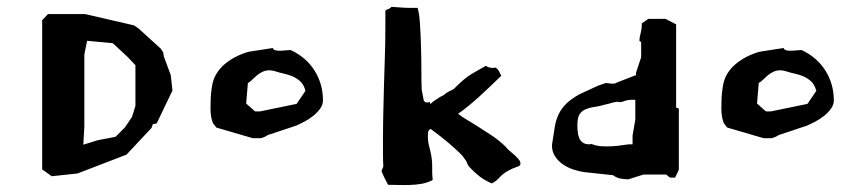

<svg xmlns="http://www.w3.org/2000/svg" viewBox="-20 -504 2533 560"><path d="M483 -240 478 -285 458 -339 456 -351 449 -362 384 -421 371 -430 228 -463H120L103 -445V-210V-158V-10L131 10L206 2L349 -53L422 -131L426 -142L437 -144ZM375 -314V-195L365 -163L344 -132L317 -105L265 -95L223 -82L226 -135V-345L234 -385L309 -378L351 -339Z M598 -250Q595 -232 594.5 -216Q594 -200 594 -187Q594 -163 601 -145L611 -132L717 -101H741Q745 -102 750 -104Q755 -106 761 -110L845 -138Q852 -141 865.5 -148Q879 -155 891.5 -164.5Q904 -174 913 -186Q922 -198 922 -211Q922 -259 897.5 -298Q873 -337 828 -358H826Q822 -358 812 -357Q802 -356 794 -356Q787 -356 781.5 -358Q776 -360 776 -364L705 -353Q687 -348 669 -339Q651 -330 636 -317.5Q621 -305 611 -288.5Q601 -272 598 -250ZM783 -296Q795 -292 809 -289Q823 -286 835 -280.5Q847 -275 856.5 -266Q866 -257 871 -239L845 -201L738 -179H724L698 -202L703 -262Q709 -265 715 -271Q721 -277 728.5 -283.5Q736 -290 745.5 -294.5Q755 -299 766 -299Q773 -299 783 -296Z M1234 -207Q1230 -205 1226 -205Q1219 -205 1216 -211L1210 -242Q1209 -263 1209 -297Q1209 -331 1208 -366.5Q1207 -402 1205 -433.5Q1203 -465 1198 -481Q1181 -481 1173 -481Q1165 -481 1158.5 -481.5Q1152 -482 1144 -482.5Q1136 -483 1122 -484Q1116 -478 1112 -477.5Q1108 -477 1104 -473V-428Q1104 -380 1102.5 -338.5Q1101 -297 1100 -257Q1099 -217 1098 -176.5Q1097 -136 1097 -91Q1097 -74 1097 -56Q1097 -38 1098 -18Q1096 -14 1094.5 -10Q1093 -6 1093 -4Q1096 3 1098 7.5Q1100 12 1102 16L1112 35Q1124 35 1141 35.5Q1158 36 1175.5 35.5Q1193 35 1210 32Q1227 29 1242 21Q1240 3 1240.5 -18Q1241 -39 1235 -64Q1230 -83 1229 -90Q1228 -97 1228 -107Q1228 -112 1228.5 -118Q1229 -124 1236 -128Q1270 -103 1289 -86.5Q1308 -70 1319 -59.5Q1330 -49 1333 -44Q1336 -39 1338 -37L1342 -30V-29Q1342 -28 1345 -22.5Q1348 -17 1364 -2Q1373 6 1377.5 9.5Q1382 13 1385 15Q1388 17 1389.5 18Q1391 19 1396 22L1414 31Q1426 26 1438 12.5Q1450 -1 1474 -12Q1486 -17 1492 -19Q1498 -21 1498 -27Q1498 -33 1493 -39Q1488 -45 1481 -51.5Q1474 -58 1466.5 -64Q1459 -70 1455 -76Q1434 -96 1414 -109Q1394 -122 1377 -133Q1360 -144 1344.5 -153Q1329 -162 1316 -172Q1333 -184 1347 -195.5Q1361 -207 1375 -219.5Q1389 -232 1405 -247.5Q1421 -263 1442 -283Q1439 -289 1435.5 -296Q1432 -303 1425 -307Q1423 -306 1417 -306Q1413 -306 1408 -307Q1403 -308 1397 -312Q1383 -304 1374 -299Q1365 -294 1355 -288Q1345 -282 1333 -272Q1321 -262 1303 -244Q1285 -236 1279 -230.5Q1273 -225 1263 -221Q1258 -217 1251 -213Q1244 -209 1236 -201Q1234 -202 1234 -205Z M1724 -254 1670 -229Q1645 -215 1631 -201Q1617 -187 1609 -170Q1601 -153 1598 -133Q1595 -113 1591 -88Q1590 -85 1590 -78Q1590 -62 1599 -48Q1608 -34 1622 -24.5Q1636 -15 1652.5 -9.5Q1669 -4 1684 -2L1768 7Q1779 15 1790.5 17Q1802 19 1813 19L1857 5H1923L1934 14H1949L1960 -9V-185L1959 -188L1952 -190V-433L1921 -449H1871L1852 -436Q1852 -420 1848.5 -407Q1845 -394 1845 -387Q1845 -382 1850 -382V-337L1835 -292V-285L1776 -262Q1776 -260 1769 -260Q1760 -260 1756 -261Q1752 -261 1747 -262ZM1833 -213V-155L1825 -109V-83H1813Q1794 -80 1780 -78.5Q1766 -77 1749 -77Q1739 -77 1728.5 -78Q1718 -79 1705 -84Q1703 -84 1701.5 -83.5Q1700 -83 1699 -83Q1681 -83 1672.5 -95.5Q1664 -108 1664 -138Q1664 -160 1670 -170Q1676 -180 1687.5 -185Q1699 -190 1713.5 -192Q1728 -194 1745 -199Q1755 -201 1762.5 -203.5Q1770 -206 1779 -207H1784Q1785 -206 1788 -206Q1793 -206 1802 -209.5Q1811 -213 1824 -213Z M2088 -250Q2085 -232 2084.5 -216Q2084 -200 2084 -187Q2084 -163 2091 -145L2101 -132L2207 -101H2231Q2235 -102 2240 -104Q2245 -106 2251 -110L2335 -138Q2342 -141 2355.5 -148Q2369 -155 2381.5 -164.5Q2394 -174 2403 -186Q2412 -198 2412 -211Q2412 -259 2387.5 -298Q2363 -337 2318 -358H2316Q2312 -358 2302 -357Q2292 -356 2284 -356Q2277 -356 2271.5 -358Q2266 -360 2266 -364L2195 -353Q2177 -348 2159 -339Q2141 -330 2126 -317.5Q2111 -305 2101 -288.5Q2091 -272 2088 -250ZM2273 -296Q2285 -292 2299 -289Q2313 -286 2325 -280.5Q2337 -275 2346.5 -266Q2356 -257 2361 -239L2335 -201L2228 -179H2214L2188 -202L2193 -262Q2199 -265 2205 -271Q2211 -277 2218.5 -283.5Q2226 -290 2235.5 -294.5Q2245 -299 2256 -299Q2263 -299 2273 -296Z"/></svg>

Font: Dokdo
Style: Regular
Weight: 400
Version: Version 2.00